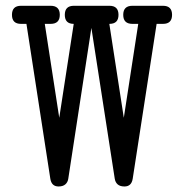

<svg xmlns="http://www.w3.org/2000/svg" viewBox="-20 -638 642 674"><path d="M53.7 -554.2Q22 -554.2 22 -585.9Q22 -617.7 53.7 -617.7H157.7Q189.9 -617.7 189.9 -585.9Q189.9 -554.2 157.7 -554.2H137.2L188 -224.6L238.8 -554.2Q207.5 -554.2 207.5 -585.9Q207.5 -617.7 239.3 -617.7H364.3Q396 -617.7 396 -585.9Q396 -554.2 364.3 -554.2H363.8L414.6 -224.6L465.3 -554.2H444.8Q412.6 -554.2 412.6 -585.9Q412.6 -617.7 444.8 -617.7H552.2Q584 -617.7 584 -585.9Q584 -554.2 552.2 -554.2H529.8L445.8 -10.3Q441.4 16.6 417 16.6Q401.4 16.6 393.1 9.3Q384.8 2 382.8 -10.7L300.8 -540L219.7 -10.7Q217.8 2 209.2 9.3Q200.7 16.6 185.5 16.6Q161.1 16.6 156.7 -10.3L72.8 -554.2Z"/></svg>

Font: Erica Type
Style: Regular
Weight: 400
Designer: Peter Wiegel
Foundry: Peter Wiegel
Version: Version 1.000 2010 initial release